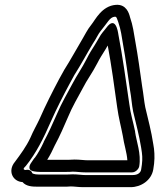

<svg xmlns="http://www.w3.org/2000/svg" viewBox="-20 -714 676 793"><path d="M253 7H143C118 7 113 1 113 1C110 -10 98 -15 87 -12C84 -11 81 -13 79 -14C74 -18 84 -25 87 -29C129 -81 160 -143 190 -212C213 -264 242 -321 268 -369L287 -404C314 -446 340 -495 363 -533C378 -555 385 -573 395 -585C425 -621 433 -643 454 -645C462 -646 463 -637 469 -621C479 -592 483 -563 489 -526C499 -472 508 -402 517 -342C523 -310 524 -283 530 -253C542 -202 555 -154 563 -104L566 -84C569 -62 568 -43 563 -14C561 -1 550 9 528 9H331C318 9 300 6 280 6C271 6 262 7 253 7ZM134 57H244C253 57 262 57 272 56C286 56 304 59 323 59H520C561 59 605 32 613 -14C619 -47 619 -74 616 -100L613 -119C605 -172 592 -220 580 -271C575 -296 573 -323 567 -358C559 -416 549 -487 539 -542C533 -577 529 -609 517 -643C513 -659 502 -697 459 -694C400 -690 373 -631 358 -613C340 -591 331 -570 321 -554C296 -512 270 -464 245 -425C245 -425 244 -424 244 -423L224 -387C197 -336 168 -279 144 -224C132 -198 118 -175 105 -144C88 -108 65 -77 42 -46C10 -8 33 36 73 38C88 56 114 57 134 57ZM538 -169V-171C530 -211 519 -244 514 -285C501 -375 486 -483 469 -571C467 -585 457 -651 419 -599C412 -589 398 -576 388 -556L372 -529C360 -510 350 -495 337 -469C320 -435 298 -404 278 -366C260 -332 233 -286 216 -245C197 -202 181 -166 161 -129C161 -128 160 -127 160 -126C151 -106 135 -77 125 -64C119 -58 115 -50 109 -42C109 -42 85 -11 122 -6C128 -5 135 -4 145 -4H255C263 -4 271 -4 280 -5C297 -5 313 -2 333 -2H525C540 -2 553 -16 555 -27C564 -79 543 -131 538 -169ZM264 -54H175C187 -73 197 -93 206 -113C227 -152 244 -191 262 -233C277 -270 302 -313 322 -350C339 -384 361 -412 382 -453C393 -475 401 -486 415 -509L425 -526C440 -446 453 -351 464 -271C470 -227 480 -191 487 -154C492 -118 504 -84 506 -52H342C328 -52 309 -55 288 -55C280 -55 272 -54 264 -54Z"/></svg>

Font: Blanket
Style: OutlineObl
Weight: 400
Foundry: Cannot Into Space Fonts
Version: Version 0.9